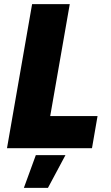

<svg xmlns="http://www.w3.org/2000/svg" viewBox="-20 -720 537 933"><path d="M14 0H427L454 -156H224L319 -700H136ZM96 193H213L298 34H154Z"/></svg>

Font: Fixel Text 20240404 ExtraBold
Style: Italic
Weight: 800
Width: 4
Italic angle: -10°
Designer: AlfaBravo + MacPaw
Foundry: Kyrylo Tkachov, Marchela Mozhyna, Serhii Makarenko, Maria Weinstein, Zakhar Kryvoshyya
Version: Version 1.211;Glyphs 3.2 (3225)